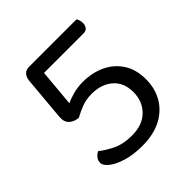

<svg xmlns="http://www.w3.org/2000/svg" viewBox="-169 -736 876 876"><g transform="rotate(-45 269.0 -297.5)"><path d="M204 -608 177 -549 160 -360Q177 -369 207.5 -377.5Q238 -386 272 -386Q332 -386 380 -363.5Q428 -341 456.5 -297.5Q485 -254 485 -190Q485 -132 458.5 -86Q432 -40 381.5 -13.5Q331 13 258 13Q201 13 158 0Q115 -13 91 -32Q67 -51 67 -69Q67 -85 77.5 -97Q88 -109 99 -113Q121 -94 161 -74Q201 -54 258 -54Q327 -54 365 -92.5Q403 -131 403 -190Q403 -251 364 -285Q325 -319 262 -319Q227 -319 198 -308Q169 -297 144 -283Q117 -285 100.5 -299.5Q84 -314 84 -337Q84 -343 84.5 -352.5Q85 -362 86 -371L103 -562Q105 -583 116 -595.5Q127 -608 148 -608ZM162 -540V-608H454Q457 -604 460 -595Q463 -586 463 -576Q463 -560 455 -550Q447 -540 432 -540Z"/></g></svg>

Font: Baloo Bhaijaan 2
Style: Regular
Weight: 400
Designer: Sanskriti Dholi, Noopur Datye and Ek Type
Foundry: Ek Type
Version: Version 1.701